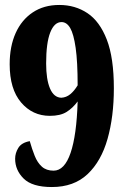

<svg xmlns="http://www.w3.org/2000/svg" viewBox="-20 -744 506 774"><path d="M189 10Q110 10 75.5 -24Q41 -58 41 -104Q41 -127 54 -148Q67 -169 100 -175Q109 -143 120 -115.5Q131 -88 149 -72Q167 -56 196 -56Q240 -56 264.5 -127.5Q289 -199 293 -335Q273 -308 248 -292.5Q223 -277 181 -277Q111 -277 65 -331Q19 -385 19 -485Q19 -557 43 -610.5Q67 -664 112 -694Q157 -724 219 -724Q283 -724 332.5 -691Q382 -658 410.5 -584.5Q439 -511 439 -388Q439 -274 413.5 -184Q388 -94 333 -42Q278 10 189 10ZM227 -350Q247 -351 263 -364Q279 -377 293 -400Q293 -495 285 -551Q277 -607 263 -631Q249 -655 228 -655Q199 -655 182.5 -613Q166 -571 166 -488Q166 -424 181.5 -387.5Q197 -351 227 -350Z"/></svg>

Font: Noto Serif Armenian ExtraCondensed Black
Style: Regular
Weight: 900
Width: 2
Designer: Monotype Design Team
Foundry: Monotype Imaging Inc.
Version: Version 2.008; ttfautohint (v1.8.4.7-5d5b)